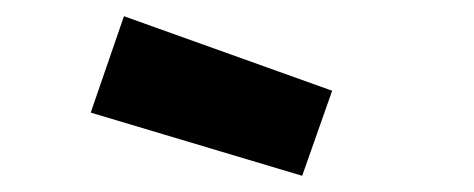

<svg xmlns="http://www.w3.org/2000/svg" viewBox="-20 -795 585 237"><path d="M133 -775 92 -656 353 -578 390 -683Z"/></svg>

Font: TitilliumMaps29L
Style: 999 wt
Weight: 900
Designer: Campivisivi
Foundry: Accademia di Belle Arti di Urbino and students of MA course of Visual design